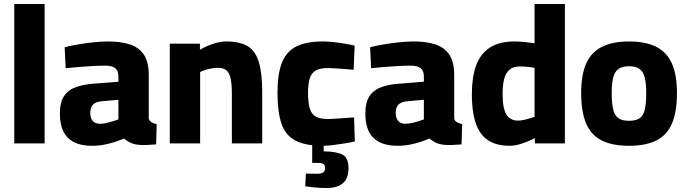

<svg xmlns="http://www.w3.org/2000/svg" viewBox="-20 -723 3465 968"><path d="M52 0V-703H205V0Z M445 12Q363 12 322.5 -28Q282 -68 282 -150Q282 -208 303.5 -239.5Q325 -271 366 -285Q407 -299 465 -302L577 -311V-337Q577 -367 560.5 -379.5Q544 -392 512 -392Q483 -392 446 -390Q409 -388 373 -385Q337 -382 311 -379L306 -485Q333 -492 370.5 -498.5Q408 -505 449 -509.5Q490 -514 526 -514Q591 -514 636.5 -498.5Q682 -483 706 -446.5Q730 -410 730 -345V-125Q733 -113 744.5 -106.5Q756 -100 770 -97L767 5Q744 7 718.5 8Q693 9 678 7Q652 4 633.5 -5.5Q615 -15 606 -25Q590 -18 564 -9Q538 0 507.5 6Q477 12 445 12ZM483 -99Q500 -99 517.5 -103Q535 -107 551 -112Q567 -117 577 -121V-220L489 -212Q461 -209 448 -194.5Q435 -180 435 -154Q435 -129 447 -114Q459 -99 483 -99Z M836 0V-503H988V-472Q1004 -482 1026 -491.5Q1048 -501 1072.5 -507.5Q1097 -514 1119 -514Q1190 -514 1229.5 -489.5Q1269 -465 1285.5 -408.5Q1302 -352 1302 -259V0H1149V-250Q1149 -297 1143 -326Q1137 -355 1122 -368Q1107 -381 1079 -381Q1063 -381 1046 -378Q1029 -375 1014 -370Q999 -365 989 -360V0Z M1608 12Q1519 12 1469 -14.5Q1419 -41 1399 -100Q1379 -159 1379 -255Q1379 -352 1402 -408.5Q1425 -465 1475.5 -489.5Q1526 -514 1608 -514Q1631 -514 1660 -511Q1689 -508 1718 -503Q1747 -498 1768 -493L1763 -371Q1743 -373 1718 -375Q1693 -377 1670 -378.5Q1647 -380 1633 -380Q1595 -380 1573 -368Q1551 -356 1542 -328.5Q1533 -301 1533 -255Q1533 -207 1541.5 -177.5Q1550 -148 1571.5 -135.5Q1593 -123 1633 -123Q1647 -123 1670.5 -124.5Q1694 -126 1719.5 -128Q1745 -130 1765 -131L1769 -10Q1749 -5 1720.5 -0.5Q1692 4 1662 8Q1632 12 1608 12ZM1626 225Q1596 225 1566 222Q1536 219 1519 216L1522 152Q1528 152 1547 152.5Q1566 153 1578 153Q1601 153 1610 146Q1619 139 1619 124Q1619 108 1609.5 103Q1600 98 1578 98H1554V-6H1612V40Q1678 41 1707.5 57Q1737 73 1737 125Q1737 178 1708 201.5Q1679 225 1626 225Z M1985 12Q1903 12 1862.5 -28Q1822 -68 1822 -150Q1822 -208 1843.5 -239.5Q1865 -271 1906 -285Q1947 -299 2005 -302L2117 -311V-337Q2117 -367 2100.5 -379.5Q2084 -392 2052 -392Q2023 -392 1986 -390Q1949 -388 1913 -385Q1877 -382 1851 -379L1846 -485Q1873 -492 1910.5 -498.5Q1948 -505 1989 -509.5Q2030 -514 2066 -514Q2131 -514 2176.5 -498.5Q2222 -483 2246 -446.5Q2270 -410 2270 -345V-125Q2273 -113 2284.5 -106.5Q2296 -100 2310 -97L2307 5Q2284 7 2258.5 8Q2233 9 2218 7Q2192 4 2173.5 -5.5Q2155 -15 2146 -25Q2130 -18 2104 -9Q2078 0 2047.5 6Q2017 12 1985 12ZM2023 -99Q2040 -99 2057.5 -103Q2075 -107 2091 -112Q2107 -117 2117 -121V-220L2029 -212Q2001 -209 1988 -194.5Q1975 -180 1975 -154Q1975 -129 1987 -114Q1999 -99 2023 -99Z M2549 12Q2511 12 2480 2.5Q2449 -7 2426.5 -26.5Q2404 -46 2389 -76.5Q2374 -107 2366.5 -150Q2359 -193 2359 -249Q2359 -334 2380.5 -393Q2402 -452 2449.5 -483Q2497 -514 2575 -514Q2597 -514 2627 -511Q2657 -508 2675 -505V-703H2828V0H2677L2676 -27Q2662 -19 2640.5 -10Q2619 -1 2595.5 5.5Q2572 12 2549 12ZM2591 -115Q2606 -115 2622 -118.5Q2638 -122 2652 -126.5Q2666 -131 2675 -134V-381Q2667 -383 2654 -384.5Q2641 -386 2627 -387Q2613 -388 2602 -388Q2567 -388 2548 -371Q2529 -354 2521.5 -323.5Q2514 -293 2514 -249Q2514 -211 2519 -185.5Q2524 -160 2534 -144.5Q2544 -129 2558.5 -122Q2573 -115 2591 -115Z M3151 12Q3066 12 3012.5 -15.5Q2959 -43 2934.5 -102Q2910 -161 2910 -254Q2910 -346 2935.5 -403Q2961 -460 3015 -487Q3069 -514 3151 -514Q3235 -514 3288.5 -487Q3342 -460 3367.5 -403Q3393 -346 3393 -254Q3393 -161 3368.5 -102Q3344 -43 3290.5 -15.5Q3237 12 3151 12ZM3151 -114Q3188 -114 3206.5 -128Q3225 -142 3231.5 -173Q3238 -204 3238 -254Q3238 -305 3230 -334Q3222 -363 3203.5 -376Q3185 -389 3151 -389Q3118 -389 3099 -376Q3080 -363 3072 -333.5Q3064 -304 3064 -254Q3064 -204 3071 -173Q3078 -142 3096.5 -128Q3115 -114 3151 -114Z"/></svg>

Font: Cairo ExtraBold
Style: Regular
Weight: 800
Designer: Mohamed Gaber, Accademia di Belle Arti di Urbino
Foundry: Kief Type Foundry, Accademia di Belle Arti di Urbino
Version: Version 3.117